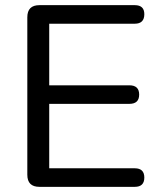

<svg xmlns="http://www.w3.org/2000/svg" viewBox="-20 -725 624 745"><path d="M133 0Q86 0 86 -47V-658Q86 -705 133 -705H503Q540 -705 540 -670Q540 -633 503 -633H171V-394H482Q520 -394 520 -358Q520 -322 482 -322H171V-72H503Q540 -72 540 -36Q540 0 503 0Z"/></svg>

Font: Chiron GoRound TC N
Style: Regular
Weight: 350
Designer: Ryoko NISHIZUKA 西塚涼子 (kana, bopomofo & ideographs); Paul D. Hunt (Latin, Greek & Cyrillic); Sandoll Communications 산돌커뮤니
Foundry: Adobe
Version: Version 1.000;hotconv 1.1.1;makeotfexe 2.6.0